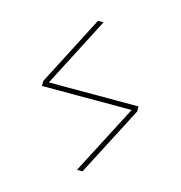

<svg xmlns="http://www.w3.org/2000/svg" viewBox="-88 -620 677 719"><g transform="rotate(15 250.0 -260.0)"><path d="M434.6 -269.5V-250L294.9 19.5H273.4L413.1 -250H65.4V-269.5L205.1 -540H226.6L86.9 -269.5Z"/></g></svg>

Font: Mgen+ 1mn thin
Style: Regular
Weight: 100
Designer: [Source Han Sans]
Ryoko NISHIZUKA  (kana & ideographs); Paul D. Hunt (Latin, Greek & Cyrillic); Wenlong ZHANG  (bopomofo
Version: Version 1.059.20150602